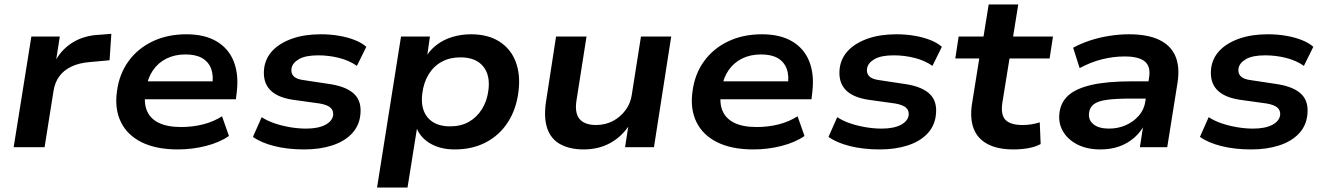

<svg xmlns="http://www.w3.org/2000/svg" viewBox="-20 -657 5917 857"><path d="M41 0 120 -494H247L228 -373H221Q248 -431 300.5 -465Q353 -499 426 -502L477 -506L469 -388L381 -380Q332 -376 298 -359.5Q264 -343 244.5 -316Q225 -289 219 -252L179 0Z M774 10Q677 10 612.5 -22Q548 -54 519.5 -112.5Q491 -171 502 -249Q512 -326 553 -383Q594 -440 660.5 -472Q727 -504 812 -504Q893 -504 946.5 -472.5Q1000 -441 1023 -383.5Q1046 -326 1037 -248L1033 -214H604L615 -294H948L927 -275Q934 -319 922.5 -350Q911 -381 882.5 -397.5Q854 -414 808 -414Q760 -414 723 -395.5Q686 -377 663 -343.5Q640 -310 633 -266L630 -250Q621 -199 635.5 -163.5Q650 -128 688 -109Q726 -90 789 -90Q840 -90 887 -102Q934 -114 971 -138L1002 -50Q960 -21 899 -5.5Q838 10 774 10Z M1338 10Q1264 10 1204.5 -5Q1145 -20 1109 -46L1148 -134Q1174 -117 1207 -106Q1240 -95 1276 -89Q1312 -83 1346 -83Q1400 -83 1431.5 -99.5Q1463 -116 1467 -143Q1469 -164 1455 -176.5Q1441 -189 1407 -195L1285 -212Q1215 -223 1183.5 -258Q1152 -293 1159 -352Q1165 -398 1197 -431.5Q1229 -465 1284 -484.5Q1339 -504 1412 -504Q1454 -504 1492.5 -497.5Q1531 -491 1563 -478.5Q1595 -466 1615 -448L1573 -363Q1539 -387 1493.5 -398.5Q1448 -410 1400 -410Q1343 -410 1313.5 -392.5Q1284 -375 1281 -350Q1278 -330 1291 -316.5Q1304 -303 1338 -299L1457 -281Q1530 -269 1563 -235.5Q1596 -202 1588 -141Q1582 -93 1549 -59Q1516 -25 1461.5 -7.5Q1407 10 1338 10Z M1663 180 1770 -494H1899L1885 -395H1876Q1896 -431 1927.5 -455.5Q1959 -480 1999 -492Q2039 -504 2082 -504Q2158 -504 2209 -471.5Q2260 -439 2282 -381Q2304 -323 2294 -246Q2284 -169 2247 -111.5Q2210 -54 2149.5 -22Q2089 10 2010 10Q1944 10 1898 -18Q1852 -46 1836 -95H1843L1799 180ZM1989 -93Q2037 -93 2072.5 -113Q2108 -133 2131 -169.5Q2154 -206 2160 -254Q2169 -322 2136 -361.5Q2103 -401 2035 -401Q1988 -401 1952 -381.5Q1916 -362 1893.5 -325.5Q1871 -289 1865 -240Q1856 -172 1889 -132.5Q1922 -93 1989 -93Z M2585 10Q2523 10 2480.5 -13.5Q2438 -37 2422 -86Q2406 -135 2418 -209L2462 -494H2598L2554 -214Q2547 -175 2554.5 -149.5Q2562 -124 2584 -111.5Q2606 -99 2640 -99Q2682 -99 2716 -117Q2750 -135 2772.5 -166Q2795 -197 2800 -234L2841 -494H2976L2899 0H2770L2786 -103H2792Q2757 -48 2704.5 -19Q2652 10 2585 10Z M3343 10Q3246 10 3181.5 -22Q3117 -54 3088.5 -112.5Q3060 -171 3071 -249Q3081 -326 3122 -383Q3163 -440 3229.5 -472Q3296 -504 3381 -504Q3462 -504 3515.5 -472.5Q3569 -441 3592 -383.5Q3615 -326 3606 -248L3602 -214H3173L3184 -294H3517L3496 -275Q3503 -319 3491.5 -350Q3480 -381 3451.5 -397.5Q3423 -414 3377 -414Q3329 -414 3292 -395.5Q3255 -377 3232 -343.5Q3209 -310 3202 -266L3199 -250Q3190 -199 3204.5 -163.5Q3219 -128 3257 -109Q3295 -90 3358 -90Q3409 -90 3456 -102Q3503 -114 3540 -138L3571 -50Q3529 -21 3468 -5.5Q3407 10 3343 10Z M3907 10Q3833 10 3773.5 -5Q3714 -20 3678 -46L3717 -134Q3743 -117 3776 -106Q3809 -95 3845 -89Q3881 -83 3915 -83Q3969 -83 4000.5 -99.5Q4032 -116 4036 -143Q4038 -164 4024 -176.5Q4010 -189 3976 -195L3854 -212Q3784 -223 3752.5 -258Q3721 -293 3728 -352Q3734 -398 3766 -431.5Q3798 -465 3853 -484.5Q3908 -504 3981 -504Q4023 -504 4061.5 -497.5Q4100 -491 4132 -478.5Q4164 -466 4184 -448L4142 -363Q4108 -387 4062.5 -398.5Q4017 -410 3969 -410Q3912 -410 3882.5 -392.5Q3853 -375 3850 -350Q3847 -330 3860 -316.5Q3873 -303 3907 -299L4026 -281Q4099 -269 4132 -235.5Q4165 -202 4157 -141Q4151 -93 4118 -59Q4085 -25 4030.5 -7.5Q3976 10 3907 10Z M4504 10Q4433 10 4388 -14Q4343 -38 4326 -83Q4309 -128 4318 -190L4351 -396H4244L4259 -494H4370L4393 -637H4525L4502 -494H4680L4665 -396H4486L4454 -198Q4446 -144 4468.5 -121.5Q4491 -99 4544 -99Q4564 -99 4583.5 -102Q4603 -105 4621 -111L4625 -14Q4601 -1 4569 4.5Q4537 10 4504 10Z M4892 10Q4832 10 4789 -12Q4746 -34 4724.5 -71Q4703 -108 4709 -154Q4715 -201 4749 -231.5Q4783 -262 4852 -278Q4921 -294 5033 -294H5123L5112 -217H5029Q4961 -217 4921 -211.5Q4881 -206 4862.5 -192Q4844 -178 4841 -153Q4837 -121 4861 -102Q4885 -83 4930 -83Q4970 -83 5004.5 -98Q5039 -113 5063 -140.5Q5087 -168 5092 -203L5109 -311Q5117 -360 5090 -382.5Q5063 -405 5000 -405Q4950 -405 4899.5 -392.5Q4849 -380 4799 -353L4770 -444Q4805 -463 4846 -476.5Q4887 -490 4932 -497Q4977 -504 5019 -504Q5102 -504 5153.5 -479.5Q5205 -455 5226 -407.5Q5247 -360 5236 -288L5190 0H5068L5084 -105L5091 -106Q5074 -70 5044 -43.5Q5014 -17 4976 -3.5Q4938 10 4892 10Z M5565 10Q5491 10 5431.5 -5Q5372 -20 5336 -46L5375 -134Q5401 -117 5434 -106Q5467 -95 5503 -89Q5539 -83 5573 -83Q5627 -83 5658.5 -99.5Q5690 -116 5694 -143Q5696 -164 5682 -176.5Q5668 -189 5634 -195L5512 -212Q5442 -223 5410.5 -258Q5379 -293 5386 -352Q5392 -398 5424 -431.5Q5456 -465 5511 -484.5Q5566 -504 5639 -504Q5681 -504 5719.5 -497.5Q5758 -491 5790 -478.5Q5822 -466 5842 -448L5800 -363Q5766 -387 5720.5 -398.5Q5675 -410 5627 -410Q5570 -410 5540.5 -392.5Q5511 -375 5508 -350Q5505 -330 5518 -316.5Q5531 -303 5565 -299L5684 -281Q5757 -269 5790 -235.5Q5823 -202 5815 -141Q5809 -93 5776 -59Q5743 -25 5688.5 -7.5Q5634 10 5565 10Z"/></svg>

Font: Nunito Sans 10pt SemiExpanded
Style: Bold Italic
Weight: 700
Width: 6
Italic angle: -9°
Designer: Vernon Adams
Foundry: Vernon Adams
Version: Version 3.101;gftools[0.9.27]